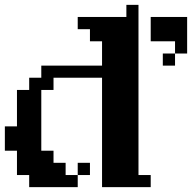

<svg xmlns="http://www.w3.org/2000/svg" viewBox="-20 -770 790 790"><path d="M600.1 0H399.9V-450.2H200.2V-399.9H149.9V-149.9H200.2V-100.1H250V-49.8H299.8V0H100.1V-49.8H49.8V-149.9H0V-250H49.8V-399.9H100.1V-450.2H149.9V-500H399.9V-600.1H350.1V-649.9H299.8V-700.2H500V-750H549.8V-49.8H600.1ZM350.1 -100.1V-49.8H299.8V-100.1ZM700.2 -549.8V-600.1H600.1V-700.2H750V-549.8ZM649.9 -500V-549.8H700.2V-500Z"/></svg>

Font: Redaction 50
Style: Bold
Weight: 700
Designer: Jeremy Mickel / Forest Young
Foundry: MCKL
Version: Version 2.001;hotconv 1.0.113;makeotfexe 2.5.65598 DEVELOPME